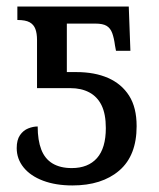

<svg xmlns="http://www.w3.org/2000/svg" viewBox="-20 -556 486 586"><path d="M201 10Q150 10 111.5 -4.5Q73 -19 52 -45Q31 -71 31 -104Q31 -129 41 -143.5Q51 -158 66 -164Q81 -170 95 -170Q95 -128 106 -99.5Q117 -71 140.5 -57Q164 -43 199 -43Q249 -43 276 -73.5Q303 -104 303 -165Q303 -208 290 -234.5Q277 -261 252.5 -274Q228 -287 195 -287H93V-434Q93 -454 88 -467.5Q83 -481 70.5 -488Q58 -495 33 -495V-536H373L378 -401H334L331 -417Q328 -440 322.5 -455Q317 -470 305.5 -477Q294 -484 271 -484H184V-336H213Q269 -336 310 -318Q351 -300 374 -264Q397 -228 397 -171Q397 -81 344 -35.5Q291 10 201 10Z"/></svg>

Font: Noto Serif SemiCondensed
Style: Regular
Weight: 400
Width: 4
Designer: Monotype Design Team
Foundry: Monotype Imaging Inc.
Version: Version 2.013